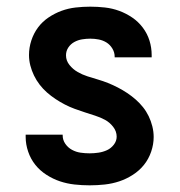

<svg xmlns="http://www.w3.org/2000/svg" viewBox="-20 -548 540 576"><path d="M249 8Q226 8 203.5 5.5Q181 3 160 -4Q139 -11 119.5 -23.5Q100 -36 86 -53.5Q72 -71 64.5 -93Q57 -115 57 -137V-144H168V-142Q168 -128 176 -116.5Q184 -105 196 -98.5Q208 -92 221.5 -90Q235 -88 249 -88Q262 -88 275.5 -90Q289 -92 301 -97.5Q313 -103 321.5 -114Q330 -125 330 -138Q330 -154 319.5 -167.5Q309 -181 295 -188.5Q281 -196 265.5 -201Q250 -206 234.5 -211Q219 -216 204 -221.5Q189 -227 174.5 -234.5Q160 -242 146.5 -251Q133 -260 121 -270.5Q109 -281 99 -294Q89 -307 82 -321.5Q75 -336 71 -351.5Q67 -367 67 -383Q67 -405 74 -426.5Q81 -448 94 -465.5Q107 -483 125.5 -495.5Q144 -508 164.5 -515.5Q185 -523 207 -525.5Q229 -528 251 -528Q273 -528 295 -525.5Q317 -523 337.5 -515.5Q358 -508 376.5 -495.5Q395 -483 408.5 -465Q422 -447 428.5 -426Q435 -405 435 -383V-376H324V-378Q324 -391 317 -402.5Q310 -414 299.5 -420.5Q289 -427 276.5 -429.5Q264 -432 251 -432Q239 -432 226.5 -430Q214 -428 203 -422Q192 -416 185 -405.5Q178 -395 178 -382Q178 -366 188.5 -353Q199 -340 213 -332Q227 -324 242.5 -319Q258 -314 273.5 -309.5Q289 -305 304 -299Q319 -293 333.5 -285.5Q348 -278 361.5 -269Q375 -260 387 -249.5Q399 -239 409 -226.5Q419 -214 426 -199.5Q433 -185 437 -169Q441 -153 441 -137Q441 -115 433.5 -93Q426 -71 412 -53.5Q398 -36 378.5 -23.5Q359 -11 338 -4Q317 3 294.5 5.5Q272 8 249 8Z"/></svg>

Font: Moesevka
Style: Bold
Weight: 700
Monospace: yes
Designer: Belleve Invis
Foundry: Belleve Invis
Version: Version 32.5.0; ttfautohint (v1.8.4)